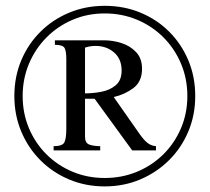

<svg xmlns="http://www.w3.org/2000/svg" viewBox="-20 -632 728 666"><path d="M657.2 -298.8Q657.2 -232.9 633.3 -176Q609.4 -119.1 566.4 -76.4Q523.4 -33.7 466.3 -9.5Q409.2 14.6 343.3 14.6Q277.3 14.6 220.2 -9.3Q163.1 -33.2 120.4 -75.9Q77.6 -118.7 53.7 -175.8Q29.8 -232.9 29.8 -298.8Q29.8 -365.7 53.7 -422.6Q77.6 -479.5 120.4 -522Q163.1 -564.5 220.2 -588.1Q277.3 -611.8 343.3 -611.8Q410.2 -611.8 467.3 -588.1Q524.4 -564.5 566.9 -522Q609.4 -479.5 633.3 -422.6Q657.2 -365.7 657.2 -298.8ZM629.9 -298.8Q629.9 -358.9 607.9 -411.1Q585.9 -463.4 546.9 -502.4Q507.8 -541.5 455.6 -563.5Q403.3 -585.4 343.3 -585.4Q283.2 -585.4 231.4 -563.2Q179.7 -541 140.9 -501.7Q102.1 -462.4 80.3 -410.4Q58.6 -358.4 58.6 -298.8Q58.6 -239.3 80.3 -187.5Q102.1 -135.7 140.9 -96.9Q179.7 -58.1 231.4 -36.4Q283.2 -14.6 343.3 -14.6Q403.3 -14.6 455.6 -36.4Q507.8 -58.1 546.9 -96.9Q585.9 -135.7 607.9 -187.5Q629.9 -239.3 629.9 -298.8ZM521 -110.4H438.5L308.1 -289.6H274.9V-158.2Q274.9 -135.7 290 -130.4Q305.2 -125 327.6 -125V-110.4H166V-125Q196.3 -125 203.1 -137.9Q210 -150.9 210 -184.6V-428.2Q210 -454.1 204.1 -465.3Q198.2 -476.6 170.4 -476.6V-492.2H340.8Q371.6 -492.2 401.9 -482.4Q432.1 -472.7 452.4 -450.9Q472.7 -429.2 472.7 -393.6Q472.7 -349.1 442.9 -326.7Q413.1 -304.2 374.5 -295.4L466.8 -163.6Q478 -147.9 490.5 -137.2Q502.9 -126.5 521 -125ZM401.9 -387.7Q401.9 -427.2 375.7 -450Q349.6 -472.7 311.5 -472.7Q292.5 -472.7 274.9 -466.8V-308.1Q302.7 -308.1 332 -313.7Q361.3 -319.3 381.6 -336.4Q401.9 -353.5 401.9 -387.7Z"/></svg>

Font: Scheherazade New Rohingya
Style: Regular
Weight: 400
Designer: SIL International
Foundry: SIL International
Version: Version 3.000 ; LngRng